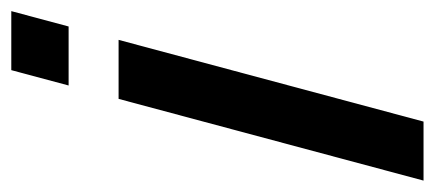

<svg xmlns="http://www.w3.org/2000/svg" viewBox="-253 -535 770 340"><g transform="rotate(-90 132.0 -365.0)"><path d="M150.6 -628.5H255.1L282.3 -730H177.8ZM-17.8 0H86.7L231.4 -540H126.9Z"/></g></svg>

Font: Manrope
Style: SemiBoldItalic
Weight: 600
Italic angle: -15°
Designer: Mikhail Sharanda
Foundry: Mikhail Sharanda
Version: Version 4.502;hotconv 1.0.109;makeotfexe 2.5.65596